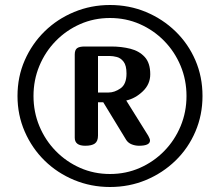

<svg xmlns="http://www.w3.org/2000/svg" viewBox="-20 -739 880 768"><path d="M50 -355Q50 -432 79 -498Q108 -564 158.5 -613.5Q209 -663 276.5 -691Q344 -719 420 -719Q497 -719 564 -691Q631 -663 682 -613.5Q733 -564 761.5 -498Q790 -432 790 -355Q790 -279 761.5 -212.5Q733 -146 682 -96.5Q631 -47 564 -19Q497 9 420 9Q344 9 276.5 -19Q209 -47 158.5 -96.5Q108 -146 79 -212.5Q50 -279 50 -355ZM114 -355Q114 -291 137.5 -234.5Q161 -178 203 -135Q245 -92 300.5 -67.5Q356 -43 420 -43Q484 -43 539.5 -67.5Q595 -92 637 -135Q679 -178 702.5 -234.5Q726 -291 726 -355Q726 -419 702.5 -475.5Q679 -532 637 -575Q595 -618 539.5 -642.5Q484 -667 420 -667Q356 -667 300.5 -642.5Q245 -618 203 -575Q161 -532 137.5 -475.5Q114 -419 114 -355ZM279 -521Q279 -539 288 -546Q297 -553 319 -553H425Q466 -553 501.5 -544Q537 -535 559 -511Q581 -487 581 -442Q581 -402 551 -373.5Q521 -345 485 -337L573 -196Q576 -190 578 -185.5Q580 -181 580 -177Q580 -156 536 -156Q521 -156 507 -161.5Q493 -167 485 -179L393 -330H372V-197Q372 -174 359.5 -165Q347 -156 321 -156Q279 -156 279 -188ZM372 -515V-369H415Q438 -369 462 -385.5Q486 -402 486 -445Q486 -477 474.5 -492Q463 -507 447.5 -511Q432 -515 419 -515Z"/></svg>

Font: Marmelad
Style: Regular
Weight: 400
Designer: Manvel Shmavonyan
Foundry: Cyreal
Version: Version 1.110; ttfautohint (v1.8.4.7-5d5b)